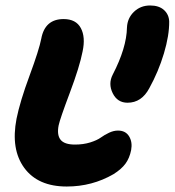

<svg xmlns="http://www.w3.org/2000/svg" viewBox="-20 -682 634 697"><path d="M442.9 -309.1Q406.2 -309.1 389.2 -343.5Q372.1 -377.9 389.2 -411.1Q439.5 -508.3 440.9 -582Q442.4 -616.2 466.3 -639.2Q490.2 -662.1 524.9 -662.1Q557.1 -662.1 575.2 -645.8Q593.3 -629.4 594.2 -604Q594.7 -553.7 575 -487.8Q555.2 -421.9 522 -361.8Q494.1 -309.1 442.9 -309.1ZM222.2 -4.9Q117.7 -4.9 68.1 -72.5Q18.6 -140.1 40 -251Q52.7 -314 87.4 -407.7Q122.1 -501.5 129.9 -542Q143.1 -612.8 210.9 -612.8Q255.9 -612.8 273.4 -580.1Q291 -547.4 279.8 -495.1Q269 -439.5 233.4 -345Q197.8 -250.5 192.9 -227.1Q186 -191.9 200 -174.6Q213.9 -157.2 252 -157.2Q282.7 -157.2 307.6 -165Q332.5 -172.9 345.9 -182.6Q359.4 -192.4 376 -200.2Q392.6 -208 408.2 -208Q436 -208 448.7 -187Q461.4 -166 456.1 -137.2Q450.2 -107.9 435.5 -87.9Q420.9 -67.9 392.1 -49.8Q314.5 -4.9 222.2 -4.9Z"/></svg>

Font: Shantell Sans Irregular Bouncy
Style: Bold Italic
Weight: 700
Italic angle: -11.31°
Designer: Stephen Nixon, Anya Danilova, Shantell Martin
Foundry: Arrow Type
Version: Version 1.006;[9816181b4]